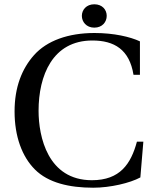

<svg xmlns="http://www.w3.org/2000/svg" viewBox="-20 -861 724 896"><path d="M362 -787C362 -759 383 -732 420 -732C458 -732 478 -759 478 -787C478 -815 458 -841 420 -841C383 -841 362 -815 362 -787ZM48 -341C48 -224 83 -130 143 -70C205 -8 303 15 415 15C495 15 587 -7 635 -33L649 -200H619C591 -96 540 -20 409 -20C203 -20 160 -223 160 -344C160 -508 225 -672 411 -672C513 -672 584 -630 603 -512H633V-668C588 -689 512 -707 421 -707C298 -707 199 -671 139 -604C82 -540 48 -454 48 -341Z"/></svg>

Font: Lingua Franca
Style: Regular
Weight: 400
Version: Version 1.19